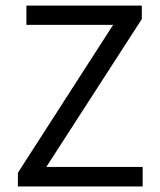

<svg xmlns="http://www.w3.org/2000/svg" viewBox="-20 -676 579 696"><path d="M44.9 -49.8 390.1 -585.9H75.7V-655.8H494.1V-606.9L147.9 -70.8H497.1V0H44.9Z"/></svg>

Font: Pyidaungsu
Style: Regular
Weight: 400
Designer: Sun Tun
Foundry: MCF
Version: Version 2.053; ttfautohint (v1.8.2)